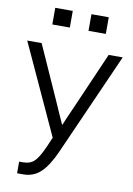

<svg xmlns="http://www.w3.org/2000/svg" viewBox="-106 -1002 747 1077"><g transform="rotate(10 268.0 -463.5)"><path d="M119.1 -844.7V-939.5H218.8V-844.7ZM325.2 -844.7V-939.5H423.8V-844.7ZM-3.9 -731.4H78.1L215.8 -423.8Q221.7 -410.2 240.7 -367.2Q259.8 -324.2 270.5 -300.8H272.5Q280.3 -321.3 324.2 -419.9L460 -731.4H540L282.2 -150.4Q245.1 -66.4 204.1 -27.3Q163.1 11.7 104.5 11.7H69.3V-54.7H91.8Q132.8 -54.7 156.7 -78.6Q180.7 -102.5 209 -167L231.4 -219.7Z"/></g></svg>

Font: Gothic A1
Style: Regular
Weight: 400
Designer: HanYang I&C Co.,Ltd.
Foundry: HanYang I&C Co.,Ltd.
Version: Version 2.50